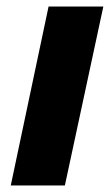

<svg xmlns="http://www.w3.org/2000/svg" viewBox="-20 -569 340 589"><path d="M13 0 129 -549H297L179 0Z"/></svg>

Font: Noto Sans Disp ExtBd
Style: Italic
Weight: 800
Italic angle: -12°
Designer: Monotype Design Team
Foundry: Monotype Imaging Inc.
Version: Version 2.000;GOOG;noto-source:20170915:90ef993387c0